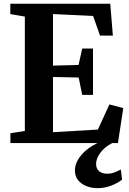

<svg xmlns="http://www.w3.org/2000/svg" viewBox="-20 -763 687 1024"><path d="M624.5 141 631 195Q607 214 572.5 227.2Q538 240.5 500.5 240.5Q469.5 240.5 441.8 230Q414 219.5 396.8 198.2Q379.5 177 379.5 146Q379.5 106 412.2 65.8Q445 25.5 500 0H35.5V-52.5L112.5 -64.5V-674.5L35 -688V-743H568L582 -573H513.5L476.5 -678L262.5 -688V-413L399 -416.5L418.5 -504H476V-257H418.5L399.5 -349.5L262.5 -352.5V-58L502 -72L563.5 -206L637.5 -186.5L609 0H578.5Q537 21.5 514.8 52.2Q492.5 83 492.5 111Q492.5 136 508.2 149.8Q524 163.5 552.5 163.5Q571.5 163.5 586 158.2Q600.5 153 624.5 141Z"/></svg>

Font: Merriweather Text
Style: Bold
Weight: 700
Designer: Eben Sorkin
Foundry: Eben Sorkin
Version: Version 2.100